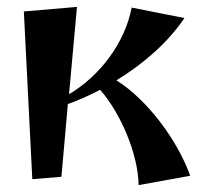

<svg xmlns="http://www.w3.org/2000/svg" viewBox="-20 -495 585 554"><path d="M202.1 -475.1 179.2 -223.1Q212.9 -243.2 242.7 -270.5Q272.5 -297.9 296.1 -330.3Q319.8 -362.8 336.2 -398.9Q352.5 -435.1 359.9 -473.1L512.2 -442.9Q477.1 -391.1 426.3 -345.2Q375.5 -299.3 315.9 -263.2Q350.1 -241.7 382.8 -210Q415.5 -178.2 443.6 -141.1Q471.7 -104 493.7 -64.5Q515.6 -24.9 528.8 12.2L379.9 39.1Q379.4 5.9 370.6 -31.2Q361.8 -68.4 346.9 -105Q332 -141.6 312 -175.5Q292 -209.5 269 -235.8Q246.1 -224.1 222.7 -213.6Q199.2 -203.1 175.8 -194.8L157.2 15.1L73.2 22L48.8 -461.9Z"/></svg>

Font: Original Surfer
Style: Regular
Weight: 400
Designer: Astigmatic (AOETI)
Foundry: Astigmatic (AOETI)
Version: Version 1.001